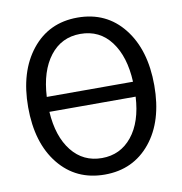

<svg xmlns="http://www.w3.org/2000/svg" viewBox="-85 -843 893 940"><g transform="rotate(-10 361.0 -373.0)"><path d="M47.9 -372.1Q47.9 -547.9 133.3 -655.3Q218.8 -762.7 361.3 -762.7Q504.9 -762.7 589.8 -655.3Q674.8 -547.9 674.8 -371.1Q674.8 -193.4 588.9 -87.9Q502.9 17.6 361.3 17.6Q218.8 17.6 133.3 -88.4Q47.9 -194.3 47.9 -372.1ZM575.2 -332H146.5Q154.3 -208 211.4 -136.2Q268.6 -64.5 361.3 -64.5Q453.1 -64.5 510.7 -135.7Q568.4 -207 575.2 -332ZM146.5 -406.2H575.2Q569.3 -532.2 513.2 -606.9Q457 -681.6 361.3 -681.6Q267.6 -681.6 210.4 -607.9Q153.3 -534.2 146.5 -406.2Z"/></g></svg>

Font: Gothic A1 Medium
Style: Regular
Weight: 500
Designer: HanYang I&C Co.,Ltd.
Foundry: HanYang I&C Co.,Ltd.
Version: Version 2.50